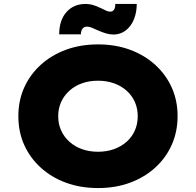

<svg xmlns="http://www.w3.org/2000/svg" viewBox="-20 -943 993 973"><path d="M477 10Q388 10 314.5 -17Q241 -44 186.5 -93.5Q132 -143 102.5 -209Q73 -275 73 -354Q73 -433 102.5 -499Q132 -565 186.5 -614.5Q241 -664 314.5 -691Q388 -718 477 -718Q565 -718 638.5 -691Q712 -664 766.5 -614.5Q821 -565 850.5 -499Q880 -433 880 -355Q880 -276 850.5 -209.5Q821 -143 766.5 -93.5Q712 -44 638.5 -17Q565 10 477 10ZM477 -174Q520 -174 557 -187Q594 -200 621.5 -224.5Q649 -249 663.5 -282Q678 -315 678 -354Q678 -393 663.5 -426Q649 -459 621.5 -483.5Q594 -508 557 -521Q520 -534 477 -534Q433 -534 396 -521Q359 -508 331.5 -483Q304 -458 289.5 -425.5Q275 -393 275 -354Q275 -315 289.5 -282.5Q304 -250 331.5 -225Q359 -200 396 -187Q433 -174 477 -174ZM555 -768Q537 -768 518 -773.5Q499 -779 474 -790Q455 -799 443 -803.5Q431 -808 421 -808Q406 -808 398 -797.5Q390 -787 390 -769H280Q280 -840 316.5 -881.5Q353 -923 414 -923Q430 -923 446.5 -919Q463 -915 493 -901Q510 -892 520 -888Q530 -884 539 -884Q552 -884 558.5 -895Q565 -906 564 -923H673Q673 -880 658.5 -844.5Q644 -809 617 -788.5Q590 -768 555 -768Z"/></svg>

Font: Lexend Exa ExtraBold
Style: Regular
Weight: 800
Designer: Bonnie Shaver-Troup, Thomas Jockin
Foundry: Lexend
Version: Version 1.007